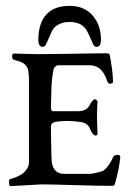

<svg xmlns="http://www.w3.org/2000/svg" viewBox="-20 -633 461 656"><path d="M143 -494Q142 -493 139 -485.5Q136 -478 133 -475.5Q130 -473 126 -473Q111 -473 111 -497Q111 -553 138 -583Q165 -613 218 -613Q268 -613 296.5 -580Q325 -547 325 -497Q325 -473 310 -473Q305 -473 302.5 -475.5Q300 -478 296.5 -485.5Q293 -493 293 -494Q291 -498 288.5 -503.5Q286 -509 284 -513.5Q282 -518 279 -524Q276 -530 272.5 -534.5Q269 -539 264 -543.5Q259 -548 253 -551Q247 -554 237.5 -556Q228 -558 218 -558Q197 -558 182.5 -550.5Q168 -543 162.5 -535Q157 -527 151 -512.5Q145 -498 143 -494ZM257 -216Q209 -223 171 -217Q154 -214 154 -200Q154 -168 156 -90Q158 -39 199 -39H287Q292 -39 310.5 -43Q329 -47 335 -51Q353 -66 367 -97Q371 -104 382 -104Q391 -104 391 -96Q387 -56 374 -10Q372 2 365 2Q314 2 233.5 -0.5Q153 -3 122 -3L15 3Q13 3 11.5 -3Q10 -9 11 -15Q12 -21 15 -21Q46 -30 60 -42Q79 -59 79 -79V-357Q79 -398 70 -407Q67 -410 65 -412.5Q63 -415 60.5 -416.5Q58 -418 56.5 -419Q55 -420 51 -421.5Q47 -423 45 -423.5Q43 -424 37 -426Q31 -428 27 -429Q22 -430 21.5 -440Q21 -450 27 -450Q41 -450 66.5 -449Q92 -448 108 -448Q146 -448 202.5 -449Q259 -450 297 -450.5Q335 -451 343 -451Q354 -451 355 -445Q366 -388 366 -353Q366 -347 355 -347Q350 -347 347 -354Q338 -381 327 -392Q312 -410 285 -410H179Q173 -410 168 -404.5Q163 -399 162 -392Q157 -364 156 -339Q154 -273 154 -268Q154 -253 161 -253H248Q267 -253 278 -263Q287 -272 290 -281Q299 -294 304 -294Q307 -294 310.5 -290.5Q314 -287 313 -283Q310 -243 313 -182Q315 -170 307 -170Q298 -170 289 -189Q283 -211 257 -216Z"/></svg>

Font: EB Garamond
Style: SC
Weight: 400
Version: Version 000.010